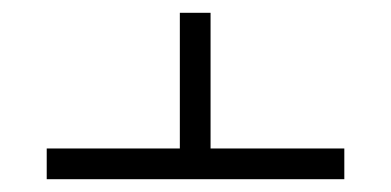

<svg xmlns="http://www.w3.org/2000/svg" viewBox="-20 -609 611 300"><path d="M309 -377H518V-329H53V-377H261V-589H309Z"/></svg>

Font: Noto Sans Hebrew Light
Style: Regular
Weight: 300
Designer: Monotype Design Team
Foundry: Monotype Imaging Inc.
Version: Version 2.003